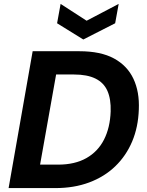

<svg xmlns="http://www.w3.org/2000/svg" viewBox="-20 -962 754 982"><path d="M24 0 147 -700H386Q495 -700 563 -663Q631 -626 662.5 -559Q694 -492 690 -402Q687 -312 656 -238.5Q625 -165 569.5 -111.5Q514 -58 436.5 -29Q359 0 263 0ZM185 -120H277Q363 -120 422 -153.5Q481 -187 512 -248Q543 -309 546 -392Q548 -455 529.5 -497Q511 -539 468.5 -560Q426 -581 358 -581H267ZM587 -942 569 -843 406 -760 272 -843 290 -942 423 -856Z"/></svg>

Font: DM Sans 16pt ExtraBold
Style: Italic
Weight: 800
Italic angle: -10°
Version: Version 4.004;gftools[0.9.30]